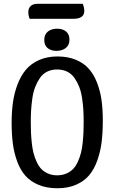

<svg xmlns="http://www.w3.org/2000/svg" viewBox="-20 -981 600 1023"><path d="M420.9 -960.9Q429.2 -940.4 429.2 -922.9Q429.2 -880.9 371.1 -880.9H138.2Q130.9 -897.5 130.9 -916Q130.9 -937.5 143.8 -949.2Q156.7 -960.9 181.2 -960.9ZM284.2 -828.1Q314 -828.1 332 -813.2Q350.1 -798.3 350.1 -770Q350.1 -740.7 330.6 -725.3Q311 -710 280.8 -710Q251.5 -710 233.6 -724.9Q215.8 -739.7 215.8 -768.1Q215.8 -797.4 234.9 -812.7Q253.9 -828.1 284.2 -828.1ZM527.8 -338.9Q527.8 -276.4 521.7 -225.8Q515.6 -175.3 499 -127.7Q482.4 -80.1 455.8 -48.1Q429.2 -16.1 386.2 2.9Q343.3 22 286.1 22Q229 22 186 4.2Q143.1 -13.7 116 -43.9Q88.9 -74.2 72 -119.6Q55.2 -165 48.6 -214.8Q42 -264.6 42 -327.1Q42 -386.2 49.1 -436.3Q56.2 -486.3 73.7 -532.2Q91.3 -578.1 118.4 -610.1Q145.5 -642.1 188.2 -661.1Q231 -680.2 286.1 -680.2Q341.3 -680.2 383.8 -662.6Q426.3 -645 453.1 -614.7Q480 -584.5 497.1 -540.3Q514.2 -496.1 521 -447.3Q527.8 -398.4 527.8 -338.9ZM284.2 -46.9Q311.5 -46.9 333.5 -56.4Q355.5 -65.9 370.1 -81.3Q384.8 -96.7 395.3 -120.4Q405.8 -144 411.6 -167.2Q417.5 -190.4 420.7 -221.7Q423.8 -252.9 424.8 -276.9Q425.8 -300.8 425.8 -332Q425.8 -366.2 424.1 -394.5Q422.4 -422.9 417.5 -456.8Q412.6 -490.7 402.6 -516.6Q392.6 -542.5 377.4 -564.7Q362.3 -586.9 338.6 -598.9Q314.9 -610.8 284.2 -610.8Q253.9 -610.8 230.5 -598.9Q207 -586.9 192.1 -564.7Q177.2 -542.5 167.2 -516.6Q157.2 -490.7 152.3 -456.8Q147.5 -422.9 145.8 -394.3Q144 -365.7 144 -332Q144 -301.3 145 -276.9Q146 -252.4 149.2 -221.4Q152.3 -190.4 158.2 -167.2Q164.1 -144 174.6 -120.4Q185.1 -96.7 199.5 -81.3Q213.9 -65.9 235.6 -56.4Q257.3 -46.9 284.2 -46.9Z"/></svg>

Font: Sansita Light
Style: Regular
Weight: 300
Designer: Pablo Cosgaya
Foundry: Omnibus-Type
Version: Version 1.006;hotconv 1.0.109;makeotfexe 2.5.65596